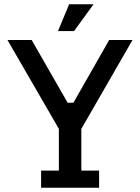

<svg xmlns="http://www.w3.org/2000/svg" viewBox="-20 -877 654 897"><path d="M172 -80H255V-275L15 -690H128L296 -397H323L490 -690H599L360 -275V-80H443V0H172ZM303 -857H417L326 -732H251Z"/></svg>

Font: Mozilla Headline BETA
Style: Regular
Weight: 400
Designer: Studio DRAMA
Foundry: Studio DRAMA
Version: Version 0.100